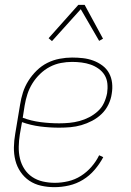

<svg xmlns="http://www.w3.org/2000/svg" viewBox="-20 -766 540 794"><path d="M205 8Q177 8 150 2Q123 -4 101.5 -18.5Q80 -33 65 -55Q50 -77 43.5 -103Q37 -129 37.5 -157Q38 -185 43 -213L63 -333Q67 -359 75 -384Q83 -409 97.5 -432Q112 -455 132 -474.5Q152 -494 176 -506Q200 -518 226.5 -523Q253 -528 278 -528Q301 -528 323 -525.5Q345 -523 365.5 -515.5Q386 -508 403.5 -495Q421 -482 431 -463.5Q441 -445 443.5 -423Q446 -401 442 -378Q439 -356 428.5 -334Q418 -312 400.5 -295Q383 -278 361 -266.5Q339 -255 316.5 -248.5Q294 -242 271 -240Q248 -238 225 -238Q185 -238 146 -243Q107 -248 71 -261L62 -210Q58 -185 57.5 -159.5Q57 -134 62.5 -110.5Q68 -87 81 -67Q94 -47 113.5 -34Q133 -21 157 -15.5Q181 -10 207 -10Q234 -10 262 -16.5Q290 -23 314.5 -38.5Q339 -54 358.5 -76.5Q378 -99 390 -124L407 -116Q392 -88 371 -63.5Q350 -39 323 -22.5Q296 -6 265.5 1Q235 8 205 8ZM225 -256Q246 -256 267 -258Q288 -260 308.5 -265.5Q329 -271 348.5 -281Q368 -291 384.5 -306Q401 -321 410 -340.5Q419 -360 423 -381Q426 -401 424 -420.5Q422 -440 412.5 -455.5Q403 -471 387.5 -482Q372 -493 354.5 -499Q337 -505 317.5 -507.5Q298 -510 278 -510Q255 -510 231.5 -505.5Q208 -501 186 -489.5Q164 -478 145.5 -460Q127 -442 114 -421Q101 -400 93.5 -377Q86 -354 82 -330L74 -279Q109 -266 147.5 -261Q186 -256 225 -256ZM195 -596 181 -608 304 -746H330L406 -606L390 -597L314 -728Z"/></svg>

Font: Iosevka Term Curly Thin
Style: Italic
Weight: 100
Italic angle: -9°
Designer: Belleve Invis
Foundry: Belleve Invis
Version: Version 32.3.0